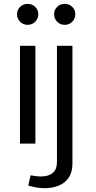

<svg xmlns="http://www.w3.org/2000/svg" viewBox="-20 -742 498 992"><path d="M68 -668.4Q68 -645.9 83.7 -629.8Q99.5 -613.7 122.8 -613.7Q146.2 -613.7 162 -629.8Q177.8 -645.9 177.8 -668.4Q177.8 -690.9 162 -706.4Q146.2 -722 122.8 -722Q99.5 -722 83.7 -706.4Q68 -690.9 68 -668.4ZM83.2 -505.4V0H162.9V-505.4ZM126.1 217Q145.6 222.6 167.2 226.5Q188.7 230.3 210.3 230.3Q250.3 230.3 283 217.2Q315.6 204.1 334.9 176.1Q354.2 148 354.2 102.7V-505.4H274.3V94.4Q274.3 133.1 252.6 151.4Q230.9 169.7 192.6 169.7Q178 169.7 162.9 167.8Q147.9 166 137.9 163.7ZM259.5 -668.4Q259.5 -645.9 275.2 -629.8Q290.9 -613.7 314.3 -613.7Q337.6 -613.7 353.4 -629.8Q369.2 -645.9 369.2 -668.4Q369.2 -690.9 353.4 -706.4Q337.6 -722 314.3 -722Q290.9 -722 275.2 -706.4Q259.5 -690.9 259.5 -668.4Z"/></svg>

Font: Estedad-FD VF
Style: Regular
Weight: 100
Designer: Amin Abedi
Version: Version 7.3